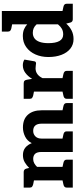

<svg xmlns="http://www.w3.org/2000/svg" viewBox="594 -1380 795 2022"><g transform="rotate(-90 991.0 -369.5)"><path d="M102 0V-517H189Q217 -517 225 -492L233 -459Q260 -487 292.5 -506Q325 -525 368 -525Q416 -525 447 -499.5Q478 -474 494 -432Q518 -480 564 -502.5Q610 -525 659 -525Q747 -525 793.5 -472.5Q840 -420 840 -329V0H699V-329Q699 -372 680 -394.5Q661 -417 623 -417Q589 -417 565.5 -394Q542 -371 542 -329V0H401V-329Q401 -376 382 -396.5Q363 -417 327 -417Q303 -417 282.5 -406Q262 -395 244 -376V0ZM26 0V-65Q26 -80 35.5 -88Q45 -96 61 -99L111 -110L124 0ZM222 0 235 -110 285 -99Q301 -96 310.5 -88Q320 -80 320 -65V0ZM520 0 534 -110 584 -99Q600 -96 609 -88Q618 -80 618 -65V0ZM124 -517 111 -407 61 -417Q45 -421 35.5 -428.5Q26 -436 26 -452V-517ZM818 0 831 -110 882 -99Q898 -96 907 -88Q916 -80 916 -65V0Z M1037 0V-517H1121Q1142 -517 1150.5 -509Q1159 -501 1162 -482L1171 -428Q1198 -473 1234 -499.5Q1270 -526 1314 -526Q1333 -526 1348 -521.5Q1363 -517 1374 -509L1356 -405Q1354 -395 1348.5 -391Q1343 -387 1333 -387Q1330 -387 1313 -389.5Q1296 -392 1282 -392Q1248 -392 1222 -373.5Q1196 -355 1179 -319V0ZM1157 0 1170 -110 1220 -99Q1236 -96 1245.5 -88Q1255 -80 1255 -65V0ZM961 0V-65Q961 -80 970.5 -88Q980 -96 996 -99L1046 -110L1059 0ZM1059 -517 1046 -407 996 -417Q980 -421 970.5 -428.5Q961 -436 961 -452V-517Z M1590 8Q1532 8 1489.5 -25.5Q1447 -59 1424 -119Q1401 -179 1401 -257Q1401 -332 1428 -393Q1455 -454 1505 -490Q1555 -526 1622 -526Q1664 -526 1693 -513.5Q1722 -501 1745 -480V-747H1886V0H1799Q1771 0 1764 -25L1753 -69Q1722 -34 1681.5 -13Q1641 8 1590 8ZM1639 -101Q1674 -101 1699 -115.5Q1724 -130 1745 -156V-381Q1725 -403 1703.5 -412Q1682 -421 1656 -421Q1621 -421 1596.5 -402.5Q1572 -384 1559.5 -347Q1547 -310 1547 -257Q1547 -181 1569.5 -141Q1592 -101 1639 -101ZM1767 -747 1754 -637 1703 -647Q1687 -651 1678 -658.5Q1669 -666 1669 -682V-747ZM1864 0 1877 -110 1928 -99Q1944 -96 1953 -88Q1962 -80 1962 -65V0Z"/></g></svg>

Font: Aleo ExtraBold
Style: Regular
Weight: 800
Designer: Alessio Laiso
Foundry: Alessio Laiso
Version: Version 2.001;gftools[0.9.29]